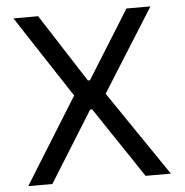

<svg xmlns="http://www.w3.org/2000/svg" viewBox="-51 -763 782 813"><g transform="rotate(-5 339.5 -356.5)"><path d="M36.6 0Q66.4 -48.5 97.5 -98.4Q128.6 -148.4 162.7 -203.2L271.9 -378.8V-352.3L176.3 -498.4Q143.1 -549 109.3 -600.5Q75.6 -652.1 35.8 -713H140.7Q171.9 -664.9 201.4 -618.8Q231 -572.7 257.8 -531L327 -423.6H335.7L403.2 -531.8Q429.5 -573.7 458.4 -620.1Q487.2 -666.4 516 -713H618.1Q582.6 -656.2 550.1 -604.7Q517.6 -553.2 490.1 -509.3L387.6 -346.1V-374.8L493.6 -219Q532.7 -161.8 568.5 -109.1Q604.4 -56.5 642.8 0H535Q503.5 -47.3 475.2 -89.7Q446.8 -132 420.6 -171L334.4 -300H325.7L245.1 -170.5Q219.4 -129.2 193.8 -88.1Q168.2 -47 138.8 0Z"/></g></svg>

Font: Commissioner Thin
Style: Regular
Weight: 100
Designer: Kostas Bartsokas
Foundry: Kostas Bartsokas
Version: Version 1.001;gftools[0.9.23]